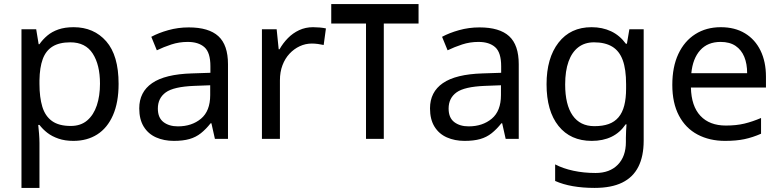

<svg xmlns="http://www.w3.org/2000/svg" viewBox="-20 -679 3817 939"><path d="M340 -546Q439 -546 499.5 -477Q560 -408 560 -269Q560 -178 532.5 -115.5Q505 -53 455.5 -21.5Q406 10 339 10Q298 10 266 -1Q234 -12 211.5 -29.5Q189 -47 173 -68H167Q169 -51 171 -25Q173 1 173 20V240H85V-536H157L169 -463H173Q189 -486 211.5 -505Q234 -524 265.5 -535Q297 -546 340 -546ZM324 -472Q270 -472 237 -451.5Q204 -431 189 -390Q174 -349 173 -286V-269Q173 -203 187 -157Q201 -111 234.5 -87Q268 -63 326 -63Q375 -63 406.5 -90Q438 -117 453.5 -163.5Q469 -210 469 -270Q469 -362 433.5 -417Q398 -472 324 -472Z M903 -545Q1001 -545 1048 -502Q1095 -459 1095 -365V0H1031L1014 -76H1010Q987 -47 962.5 -27.5Q938 -8 906.5 1Q875 10 830 10Q782 10 743.5 -7Q705 -24 683 -59.5Q661 -95 661 -149Q661 -229 724 -272.5Q787 -316 918 -320L1009 -323V-355Q1009 -422 980 -448Q951 -474 898 -474Q856 -474 818 -461.5Q780 -449 747 -433L720 -499Q755 -518 803 -531.5Q851 -545 903 -545ZM929 -259Q829 -255 790.5 -227Q752 -199 752 -148Q752 -103 779.5 -82Q807 -61 850 -61Q918 -61 963 -98.5Q1008 -136 1008 -214V-262Z M1511 -546Q1526 -546 1543.5 -544.5Q1561 -543 1574 -540L1563 -459Q1550 -462 1534.5 -464Q1519 -466 1505 -466Q1474 -466 1446 -453Q1418 -440 1396 -416.5Q1374 -393 1361.5 -360Q1349 -327 1349 -286V0H1261V-536H1333L1343 -438H1347Q1364 -468 1388 -492.5Q1412 -517 1443 -531.5Q1474 -546 1511 -546Z M2027 -659V-564H1857V0H1770V-564H1600V-659Z M2325 -545Q2423 -545 2470 -502Q2517 -459 2517 -365V0H2453L2436 -76H2432Q2409 -47 2384.5 -27.5Q2360 -8 2328.5 1Q2297 10 2252 10Q2204 10 2165.5 -7Q2127 -24 2105 -59.5Q2083 -95 2083 -149Q2083 -229 2146 -272.5Q2209 -316 2340 -320L2431 -323V-355Q2431 -422 2402 -448Q2373 -474 2320 -474Q2278 -474 2240 -461.5Q2202 -449 2169 -433L2142 -499Q2177 -518 2225 -531.5Q2273 -545 2325 -545ZM2351 -259Q2251 -255 2212.5 -227Q2174 -199 2174 -148Q2174 -103 2201.5 -82Q2229 -61 2272 -61Q2340 -61 2385 -98.5Q2430 -136 2430 -214V-262Z M2873 -546Q2926 -546 2968.5 -526Q3011 -506 3041 -465H3046L3058 -536H3128V9Q3128 85 3102 136.5Q3076 188 3023 214Q2970 240 2888 240Q2830 240 2781.5 231.5Q2733 223 2695 206V125Q2733 145 2784 156Q2835 167 2893 167Q2962 167 3001.5 126.5Q3041 86 3041 16V-5Q3041 -17 3042 -39.5Q3043 -62 3044 -71H3040Q3012 -30 2970.5 -10Q2929 10 2874 10Q2770 10 2711.5 -63Q2653 -136 2653 -267Q2653 -395 2711.5 -470.5Q2770 -546 2873 -546ZM2885 -472Q2840 -472 2808.5 -448Q2777 -424 2760.5 -378Q2744 -332 2744 -266Q2744 -167 2780.5 -114.5Q2817 -62 2887 -62Q2928 -62 2957 -72.5Q2986 -83 3005 -105.5Q3024 -128 3033 -163Q3042 -198 3042 -246V-267Q3042 -340 3025.5 -385Q3009 -430 2974 -451Q2939 -472 2885 -472Z M3505 -546Q3574 -546 3623.5 -516Q3673 -486 3699.5 -431.5Q3726 -377 3726 -304V-251H3359Q3361 -160 3405.5 -112.5Q3450 -65 3530 -65Q3581 -65 3620.5 -74.5Q3660 -84 3702 -102V-25Q3661 -7 3621 1.5Q3581 10 3526 10Q3450 10 3391.5 -21Q3333 -52 3300.5 -113.5Q3268 -175 3268 -264Q3268 -352 3297.5 -415Q3327 -478 3380.5 -512Q3434 -546 3505 -546ZM3504 -474Q3441 -474 3404.5 -433.5Q3368 -393 3361 -321H3634Q3634 -367 3620 -401Q3606 -435 3577.5 -454.5Q3549 -474 3504 -474Z"/></svg>

Font: utamil05
Style: Book
Weight: 400
Designer: Jelle Bosma - Monotype Design Team
Foundry: Monotype Imaging Inc.
Version: Version 2.003